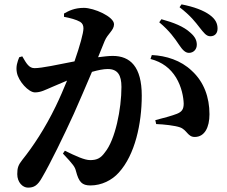

<svg xmlns="http://www.w3.org/2000/svg" viewBox="-20 -816 1040 879"><path d="M845 -574C866 -574 881 -590 881 -611C881 -630 874 -647 852 -666C821 -695 774 -713 719 -728L709 -714C756 -675 781 -639 799 -612C815 -588 828 -574 845 -574ZM873 -189C917 -190 939 -233 939 -293C939 -370 914 -441 858 -492C808 -540 740 -561 675 -564L669 -546C723 -532 760 -503 786 -461C812 -418 820 -371 821 -342C821 -315 812 -304 790 -295C767 -286 734 -277 691 -266L695 -248C729 -247 782 -241 804 -233C837 -221 839 -188 873 -189ZM943 -650C964 -650 976 -664 976 -685C976 -708 967 -728 941 -747C913 -768 868 -785 811 -796L802 -783C854 -743 875 -714 893 -691C913 -666 924 -650 943 -650ZM394 33C445 33 493 9 524 -26C598 -107 629 -250 629 -378C629 -511 576 -560 496 -560C477 -560 453 -557 429 -554L459 -628C473 -662 502 -677 502 -705C502 -740 410 -780 364 -780C321 -780 294 -766 273 -754V-739C300 -734 330 -726 347 -716C358 -709 362 -699 362 -686C362 -665 346 -607 321 -535C244 -520 172 -504 138 -504C113 -504 101 -525 82 -558L68 -554C60 -534 52 -512 57 -485C64 -444 111 -393 140 -393C167 -393 186 -404 219 -418L287 -447C271 -408 254 -368 235 -329C186 -228 131 -145 82 -84C64 -61 59 -48 59 -19C59 19 84 43 108 43C135 43 152 34 173 -4C209 -65 272 -194 318 -295C342 -349 373 -421 401 -487C429 -495 454 -500 473 -500C519 -500 536 -472 536 -418C536 -318 508 -176 460 -118C442 -93 425 -83 393 -83C367 -83 328 -101 277 -126L268 -113C317 -61 323 -52 328 -32C341 17 355 33 394 33Z"/></svg>

Font: Source Han Serif CN
Style: Bold
Weight: 700
Designer: Ryoko NISHIZUKA 西塚涼子 (kana & ideographs); Frank Grießhammer (Latin, Greek & Cyrillic); Wenlong ZHANG 张文龙 (bopomofo); San
Foundry: Adobe
Version: Version 2.003;hotconv 1.1.1;makeotfexe 2.6.0